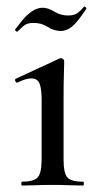

<svg xmlns="http://www.w3.org/2000/svg" viewBox="-20 -575 310 595"><path d="M49 0Q46 0 46 -6Q46 -12 49 -12Q85 -12 97 -25.5Q109 -39 109 -81V-265Q109 -300 102.5 -316Q96 -332 77 -332Q69 -332 58.5 -329Q48 -326 34 -319Q30 -318 27.5 -323.5Q25 -329 29 -331L165 -394Q168 -395 169 -395Q172 -395 175.5 -392Q179 -389 179 -385Q179 -376 178 -346Q177 -316 177 -267V-81Q177 -39 188.5 -25.5Q200 -12 237 -12Q240 -12 240 -6Q240 0 237 0Q219 0 194.5 -1Q170 -2 143 -2Q116 -2 92 -1Q68 0 49 0ZM191 -527Q211 -527 221.5 -535.5Q232 -544 240 -554Q242 -556 245.5 -552.5Q249 -549 247 -547Q220 -506 203 -492.5Q186 -479 169 -479Q147 -479 128 -491.5Q109 -504 84 -504Q64 -504 54 -495.5Q44 -487 34 -477Q33 -476 29.5 -478.5Q26 -481 27 -484Q36 -496 49 -512Q62 -528 78.5 -539.5Q95 -551 112 -551Q129 -551 148.5 -539Q168 -527 191 -527Z"/></svg>

Font: Cormorant Garamond Light Medium
Style: Regular
Weight: 500
Version: Version 4.001